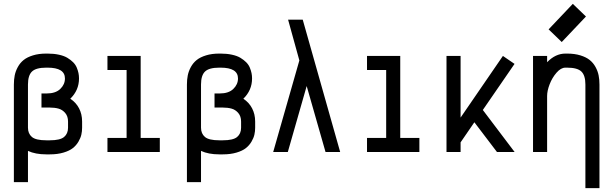

<svg xmlns="http://www.w3.org/2000/svg" viewBox="-20 -791 3191 999"><path d="M125.5 -126.5Q125.5 -95.7 146 -78.4Q166.5 -61 220.7 -61H239.3Q293 -61 313.5 -78.4Q334 -95.7 334 -126.5V-158.7Q334 -186 319.3 -203.1Q304.7 -220.2 284.7 -225.8Q264.6 -231.4 238.8 -231.4H195.8V-304.7H222.7Q269 -304.7 293.5 -328.1Q317.9 -351.6 317.9 -382.8Q317.9 -439 227.5 -439H220.7Q167.5 -439 146.5 -418.9Q125.5 -398.9 125.5 -351.1ZM52.2 -351.1Q52.2 -377 56.6 -398.9Q61 -420.9 72.8 -442.4Q84.5 -463.9 103 -478.8Q121.6 -493.7 151.6 -502.9Q181.6 -512.2 220.7 -512.2H227.5Q260.3 -512.2 286.9 -506.3Q313.5 -500.5 330.8 -490Q348.1 -479.5 360.6 -467Q373 -454.6 379.4 -439.2Q385.7 -423.8 388.4 -410.4Q391.1 -397 391.1 -382.8Q391.1 -321.3 345.7 -277.3Q375.5 -257.8 391.4 -227.3Q407.2 -196.8 407.2 -158.7V-126.5Q407.2 -107.9 403.3 -90.6Q399.4 -73.2 388.2 -54Q377 -34.7 359.1 -20.5Q341.3 -6.3 310.3 2.9Q279.3 12.2 239.3 12.2H220.7Q164.1 12.2 125.5 -5.9V156.7H52.2Z M539.1 -500H711.9V-73.2H811.5V0H539.1V-73.2H638.7V-426.8H539.1Z M1025.9 -126.5Q1025.9 -95.7 1046.4 -78.4Q1066.9 -61 1121.1 -61H1139.6Q1193.4 -61 1213.9 -78.4Q1234.4 -95.7 1234.4 -126.5V-158.7Q1234.4 -186 1219.7 -203.1Q1205.1 -220.2 1185.1 -225.8Q1165 -231.4 1139.2 -231.4H1096.2V-304.7H1123Q1169.4 -304.7 1193.8 -328.1Q1218.3 -351.6 1218.3 -382.8Q1218.3 -439 1127.9 -439H1121.1Q1067.9 -439 1046.9 -418.9Q1025.9 -398.9 1025.9 -351.1ZM952.6 -351.1Q952.6 -377 957 -398.9Q961.4 -420.9 973.1 -442.4Q984.9 -463.9 1003.4 -478.8Q1022 -493.7 1052 -502.9Q1082 -512.2 1121.1 -512.2H1127.9Q1160.6 -512.2 1187.3 -506.3Q1213.9 -500.5 1231.2 -490Q1248.5 -479.5 1261 -467Q1273.4 -454.6 1279.8 -439.2Q1286.1 -423.8 1288.8 -410.4Q1291.5 -397 1291.5 -382.8Q1291.5 -321.3 1246.1 -277.3Q1275.9 -257.8 1291.7 -227.3Q1307.6 -196.8 1307.6 -158.7V-126.5Q1307.6 -107.9 1303.7 -90.6Q1299.8 -73.2 1288.6 -54Q1277.3 -34.7 1259.5 -20.5Q1241.7 -6.3 1210.7 2.9Q1179.7 12.2 1139.6 12.2H1121.1Q1064.5 12.2 1025.9 -5.9V156.7H952.6Z M1401.4 0 1537.6 -476.6 1479 -688.5H1555.2L1750 0H1673.8L1575.7 -343.3L1477.5 0Z M1889.6 -500H2062.5V-73.2H2162.1V0H1889.6V-73.2H1989.3V-426.8H1889.6Z M2376.5 0H2303.2V-500H2376.5V-179.2L2596.7 -500L2657.2 -458.5L2492.2 -218.8L2657.7 0H2565.9L2448.2 -154.8L2376.5 -50.3Z M2902.8 -572.3 2834.5 -638.2 2960.4 -771 3028.8 -705.1ZM2826.7 0H2753.4V-500H2826.7V-467.3Q2870.1 -512.2 2921.9 -512.2H2930.7Q2969.7 -512.2 2999.8 -502.9Q3029.8 -493.7 3048.3 -478.8Q3066.9 -463.9 3078.6 -442.4Q3090.3 -420.9 3094.7 -398.9Q3099.1 -377 3099.1 -351.1V188H3025.9V-351.1Q3025.9 -398.9 3004.9 -418.9Q2983.9 -439 2930.7 -439H2921.9Q2898.4 -439 2875.7 -412.8Q2853 -386.7 2839.8 -352.5Q2826.7 -318.4 2826.7 -291.5Z"/></svg>

Font: Anka/Coder Narrow
Style: Regular
Weight: 400
Width: 3
Monospace: yes
Version: Version 001.100